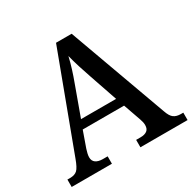

<svg xmlns="http://www.w3.org/2000/svg" viewBox="-158 -874 1036 1033"><g transform="rotate(-30 360.5 -357.0)"><path d="M1 0V-46H18Q47 -46 62.5 -60.5Q78 -75 95 -122L316 -714H413L634 -105Q646 -70 662.5 -58Q679 -46 706 -46H721V0H428V-46H456Q481 -46 495.5 -56.5Q510 -67 510 -91Q510 -100 508 -109.5Q506 -119 502 -130L464 -238H207L172 -139Q168 -127 165 -114Q162 -101 162 -91Q162 -68 178 -57Q194 -46 221 -46H251V0ZM227 -291H445L386 -463Q372 -503 359.5 -543Q347 -583 338 -619Q330 -584 319 -548.5Q308 -513 292 -470Z"/></g></svg>

Font: Noto Serif Tibetan Medium
Style: Regular
Weight: 500
Designer: Monotype Design Team
Foundry: Monotype Imaging Inc.
Version: Version 2.103; ttfautohint (v1.8.4.7-5d5b)